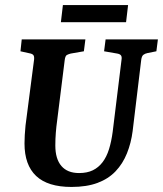

<svg xmlns="http://www.w3.org/2000/svg" viewBox="-20 -728 645 760"><path d="M263 12Q169 12 123 -31.5Q77 -75 77 -160Q77 -175 78 -193Q79 -211 81 -231L115 -493Q116 -505 112 -510Q108 -515 97 -517L61 -525L66 -572H318L312 -525L260 -516Q252 -514 245 -510.5Q238 -507 236 -489L206 -249Q203 -228 201 -203Q199 -178 199 -152Q199 -99 223 -71Q247 -43 293 -43Q325 -43 347.5 -54Q370 -65 386 -86Q402 -107 411.5 -137.5Q421 -168 426 -206L461 -491Q463 -503 459 -508.5Q455 -514 444 -516L392 -525L398 -572H605L599 -525L564 -518Q554 -516 547.5 -511Q541 -506 539 -491L505 -209Q499 -162 482.5 -121Q466 -80 437.5 -50Q409 -20 366 -4Q323 12 263 12ZM229 -708H487L479 -640H221Z"/></svg>

Font: Rasa SemiBold
Style: Italic
Weight: 600
Italic angle: -7.10001°
Designer: Anna Giedrys (Yrsa+Rasa design), David Brezina (Yrsa art-direction, Rasa art-direction, design)
Foundry: Rosetta Type Foundry
Version: Version 2.004